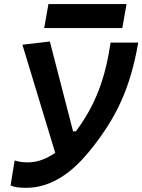

<svg xmlns="http://www.w3.org/2000/svg" viewBox="-20 -899 689 929"><path d="M106.4 9.8C231.9 9.8 332 -69.3 409.2 -163.1C543.5 -326.7 610.8 -473.6 648.9 -692.9H515.1C489.7 -522 443.8 -393.1 347.2 -263.7H333.5L221.2 -698.2L88.4 -682.6L247.1 -159.7C207.5 -131.8 162.6 -113.3 114.3 -113.3C81.5 -113.3 66.9 -118.2 50.8 -122.6L31.2 -2.4C48.3 7.3 75.7 9.8 106.4 9.8ZM193.8 -763.2H571.8L592.3 -879.4H214.4Z"/></svg>

Font: Cascadia Mono PL
Style: Bold Italic
Weight: 700
Italic angle: -10°
Monospace: yes
Designer: Aaron Bell
Foundry: Saja Typeworks
Version: Version 2404.023